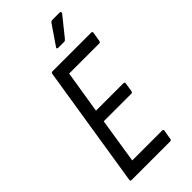

<svg xmlns="http://www.w3.org/2000/svg" viewBox="-261 -891 947 947"><g transform="rotate(-45 212.0 -417.5)"><path d="M43 0Q35 0 36 -9L137 -646Q139 -655 146 -655H416Q426 -655 424 -646L416 -598Q415 -589 406 -589H197L161 -366H352Q362 -366 360 -356L353 -311Q352 -302 343 -302H151L114 -66H322Q332 -66 330 -57L322 -9Q321 0 312 0ZM248 -717Q244 -717 242 -720Q240 -723 244 -728L311 -826Q317 -835 326 -835H377Q382 -835 383.5 -831.5Q385 -828 382 -823L304 -726Q300 -721 297 -719Q294 -717 289 -717Z"/></g></svg>

Font: Sofia Sans Condensed
Style: Italic
Weight: 400
Italic angle: -9°
Designer: Botio Nikoltchev, Ani Petrova
Foundry: lettersoup
Version: Version 4.101